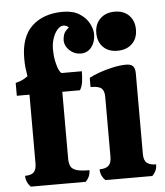

<svg xmlns="http://www.w3.org/2000/svg" viewBox="-56 -872 791 921"><g transform="rotate(-5 339.5 -411.0)"><path d="M55 0Q32 -23 32 -54Q62 -54 74.5 -67Q87 -80 87 -109V-440H26V-502Q48 -507 61 -514Q74 -521 85 -529Q81 -552 79 -571Q77 -590 77 -615Q77 -719 132 -770.5Q187 -822 281 -822Q329 -822 360 -802.5Q391 -783 406 -755Q421 -727 421 -702Q421 -665 401.5 -640Q382 -615 349 -615Q319 -615 296 -636.5Q273 -658 273 -686Q273 -698 278 -713.5Q283 -729 303 -744Q300 -749 292.5 -752.5Q285 -756 279 -756Q263 -756 249 -740.5Q235 -725 226.5 -700Q218 -675 218 -647Q218 -617 223.5 -590Q229 -563 237 -546.5Q245 -530 251 -530H347Q347 -508 344 -482.5Q341 -457 330 -440H245V-118Q245 -96 252 -81.5Q259 -67 280 -60.5Q301 -54 342 -54Q342 -23 319 0ZM526 -613Q483 -613 457.5 -638.5Q432 -664 432 -707Q432 -749 458.5 -775Q485 -801 528 -801Q572 -801 597.5 -775Q623 -749 623 -707Q623 -664 596.5 -638.5Q570 -613 526 -613ZM414 0Q403 -11 397 -24Q391 -37 391 -54Q420 -54 434 -66.5Q448 -79 448 -109V-399Q448 -425 435.5 -438Q423 -451 382 -451V-495Q397 -504 428 -515.5Q459 -527 495.5 -535Q532 -543 561 -543Q584 -543 594 -532.5Q604 -522 604 -497V-108Q604 -78 619 -66Q634 -54 663 -54Q663 -37 657 -24Q651 -11 640 0Z"/></g></svg>

Font: Calistoga
Style: Regular
Weight: 400
Designer: Yvonne Schuttler, Eben Sorkin
Foundry: www.sorkintype.com
Version: Version 1.010; ttfautohint (v1.8.4.7-5d5b)